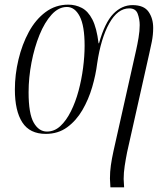

<svg xmlns="http://www.w3.org/2000/svg" viewBox="-20 -566 715 826"><path d="M455 240Q455 231 454 221Q453 211 453 202Q453 173 457 145Q461 117 468 85L566 -352Q571 -374 576 -403.5Q581 -433 581 -458Q581 -483 572.5 -506.5Q564 -530 536 -530Q486 -530 450 -465.5Q414 -401 398 -293Q392 -244 376.5 -191Q361 -138 334.5 -92.5Q308 -47 269 -18.5Q230 10 177 10Q108 10 76 -39.5Q44 -89 44 -181Q44 -245 59.5 -310Q75 -375 104 -428.5Q133 -482 176 -514Q219 -546 274 -546Q305 -546 332 -532Q359 -518 377.5 -482Q396 -446 404 -380H406Q431 -469 467.5 -506.5Q504 -544 550 -544Q599 -544 619 -515.5Q639 -487 639 -446Q639 -416 633 -386Q627 -356 622 -335L527 88Q521 118 516.5 147.5Q512 177 512 204Q512 214 513 222.5Q514 231 514 240ZM182 0Q214 0 239.5 -23.5Q265 -47 285 -87Q305 -127 318 -175.5Q331 -224 337.5 -274.5Q344 -325 344 -369Q344 -455 323 -495.5Q302 -536 268 -536Q232 -536 202 -503Q172 -470 150 -416Q128 -362 115.5 -297Q103 -232 103 -169Q103 -77 125 -38.5Q147 0 182 0Z"/></svg>

Font: Noto Serif Display ExtraCondensed Light
Style: Italic
Weight: 300
Width: 2
Italic angle: -12°
Designer: Monotype Design Team
Foundry: Monotype Imaging Inc.
Version: Version 2.009